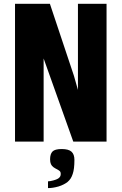

<svg xmlns="http://www.w3.org/2000/svg" viewBox="-20 -745 640 1010"><path d="M59 -725H242.5L369 -346L390 -272V-725H540.5V0H365.5L209.5 -437.5V0H59ZM285.5 194.5Q292.5 190 296 184.2Q299.5 178.5 299.5 170Q299.5 161 296 156.8Q292.5 152.5 283.5 147.5Q268.5 140 260.5 134Q252.5 128 248 118.5Q243.5 109 243.5 93Q243.5 65.5 256 52.2Q268.5 39 304.5 39Q341 39 356.2 53Q371.5 67 371.5 96Q371.5 144.5 362.5 170Q358 184 351.5 194Q345 204 335 212.5Q327.5 218.5 315 225Q302.5 231.5 287.5 236Q258 244.5 232.5 244.5V209Q244.5 208.5 261 204Q277.5 199.5 285.5 194.5Z"/></svg>

Font: JuliaMono ExtraBold
Style: Regular
Weight: 800
Monospace: yes
Designer: cormullion
Foundry: corm
Version: Version 0.055; ttfautohint (v1.8.4)